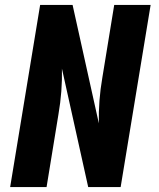

<svg xmlns="http://www.w3.org/2000/svg" viewBox="-20 -755 640 775"><path d="M21 0 142 -735H273L379 -257Q378 -303 381.5 -349Q385 -395 393 -441L441 -735H588L467 0H336L230 -478Q231 -432 227.5 -386Q224 -340 216 -294L168 0Z"/></svg>

Font: Iosevka Curly Heavy Extended
Style: Italic
Weight: 900
Width: 7
Italic angle: -9°
Monospace: yes
Designer: Belleve Invis
Foundry: Belleve Invis
Version: Version 11.1.0; ttfautohint (v1.8.3)